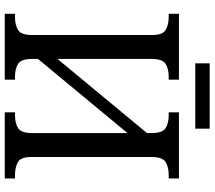

<svg xmlns="http://www.w3.org/2000/svg" viewBox="-66 -814 880 787"><g transform="rotate(90 373.5 -420.0)"><path d="M36 0V-42H51Q82 -42 102.5 -54.5Q123 -67 123 -113V-604Q123 -648 101.5 -660Q80 -672 49 -672H36V-714H306V-672H293Q262 -672 241.5 -659.5Q221 -647 221 -601V-216L525 -583V-601Q525 -647 504.5 -659.5Q484 -672 452 -672H440V-714H711V-672H696Q665 -672 644 -659.5Q623 -647 623 -601V-109Q623 -65 644.5 -53.5Q666 -42 696 -42H711V0H440V-42H452Q484 -42 504.5 -54.5Q525 -67 525 -113V-503L221 -136V-113Q221 -67 241.5 -54.5Q262 -42 293 -42H306V0ZM239 -781V-840H507V-781Z"/></g></svg>

Font: Noto Serif SemiCondensed
Style: Regular
Weight: 400
Width: 4
Designer: Monotype Design Team
Foundry: Monotype Imaging Inc.
Version: Version 2.013